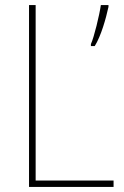

<svg xmlns="http://www.w3.org/2000/svg" viewBox="-20 -734 486 754"><path d="M94 0H426V-25H120V-714H94ZM406 -707V-714H376C371 -677 349 -586 337 -561V-553H352C377 -593 396 -661 406 -707Z"/></svg>

Font: Noto Sans Devanagari SemiCondensed Thin
Style: Regular
Weight: 100
Width: 4
Designer: Jelle Bosma - Monotype Design Team
Foundry: Monotype Imaging Inc.
Version: Version 2.004